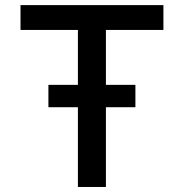

<svg xmlns="http://www.w3.org/2000/svg" viewBox="-20 -743 731 763"><path d="M400.9 0H289.6V-316.9H172.4V-405.8H289.6V-624H61.5V-722.7H629.4V-624H400.9V-405.8H518.1V-316.9H400.9Z"/></svg>

Font: Giphurs Medium
Style: Regular
Weight: 500
Version: Version 0.920; ttfautohint (v1.8.4.7-5d5b)